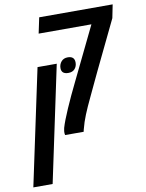

<svg xmlns="http://www.w3.org/2000/svg" viewBox="-152 -696 764 1004"><g transform="rotate(-10 229.5 -194.5)"><path d="M153.8 0Q153.3 -2.4 152.3 -6.3Q151.4 -10.3 151.9 -17.1Q152.3 -21 153.1 -26.4Q153.8 -31.7 155.3 -38.1Q165 -71.8 192.1 -134Q219.2 -196.3 252.4 -263.7L389.6 -546.4H109.4L127 -629.9H517.1L502.9 -559.1L378.9 -301.8Q366.7 -275.9 352.8 -246.6Q338.9 -217.3 316.9 -170.4Q294.9 -124.5 279.8 -87.6Q264.6 -50.8 254.4 -10.7L252 0ZM-57.6 240.7 73.2 -375H175.3L44.9 240.7ZM227.1 -316.9Q190.4 -316.9 190.4 -348.6Q190.4 -368.7 202.9 -383.3Q215.3 -397.9 237.3 -397.9Q273.4 -397.9 273.4 -364.3Q273.4 -344.2 261.5 -330.6Q249.5 -316.9 227.1 -316.9Z"/></g></svg>

Font: Open Sans Condensed SemiBold
Style: Italic
Weight: 600
Width: 3
Italic angle: -12°
Designer: Monotype Design Team
Foundry: Monotype Imaging Inc.
Version: Version 3.000; ttfautohint (v1.8.4)